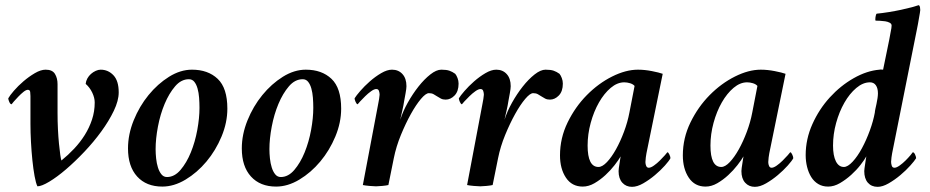

<svg xmlns="http://www.w3.org/2000/svg" viewBox="-20 -717 3602 744"><path d="M218 -95Q244 -116 267.5 -141Q291 -166 308.5 -194Q326 -222 336.5 -253.5Q347 -285 347 -320Q347 -338 337.5 -358Q328 -378 312 -392Q313 -403 318.5 -413Q324 -423 332.5 -430.5Q341 -438 351 -442.5Q361 -447 370 -447Q399 -447 419.5 -425.5Q440 -404 440 -359Q440 -327 421 -287.5Q402 -248 372.5 -207.5Q343 -167 307 -129Q271 -91 236 -61Q201 -31 171 -13Q141 5 125 5Q119 -7 114 -34.5Q109 -62 105.5 -96Q102 -130 100 -167Q98 -204 98 -237V-345Q98 -352 97 -360.5Q96 -369 88 -369Q81 -369 71 -361Q61 -353 51 -342.5Q41 -332 33.5 -323.5Q26 -315 25 -313Q20 -313 16 -322Q12 -331 12 -336Q18 -347 34 -365.5Q50 -384 71 -402Q92 -420 115 -433.5Q138 -447 157 -447Q183 -447 193 -430.5Q203 -414 203 -391V-279Q203 -247 204.5 -216.5Q206 -186 208.5 -160.5Q211 -135 213.5 -117.5Q216 -100 218 -95Z M712 -410Q682 -410 658.5 -382.5Q635 -355 618 -314.5Q601 -274 592 -226.5Q583 -179 583 -139Q583 -122 585 -103Q587 -84 592 -68Q597 -52 605.5 -41.5Q614 -31 627 -31Q656 -31 679.5 -58.5Q703 -86 719.5 -126.5Q736 -167 744.5 -213.5Q753 -260 753 -299Q753 -319 751.5 -338.5Q750 -358 745.5 -374Q741 -390 733 -400Q725 -410 712 -410ZM724 -447Q786 -447 823.5 -411.5Q861 -376 861 -296Q861 -242 838.5 -188Q816 -134 780 -91Q744 -48 699 -21Q654 6 609 6Q547 6 511.5 -33Q476 -72 476 -142Q476 -196 498 -250.5Q520 -305 555.5 -348.5Q591 -392 635 -419.5Q679 -447 724 -447Z M1153 -410Q1123 -410 1099.5 -382.5Q1076 -355 1059 -314.5Q1042 -274 1033 -226.5Q1024 -179 1024 -139Q1024 -122 1026 -103Q1028 -84 1033 -68Q1038 -52 1046.5 -41.5Q1055 -31 1068 -31Q1097 -31 1120.5 -58.5Q1144 -86 1160.5 -126.5Q1177 -167 1185.5 -213.5Q1194 -260 1194 -299Q1194 -319 1192.5 -338.5Q1191 -358 1186.5 -374Q1182 -390 1174 -400Q1166 -410 1153 -410ZM1165 -447Q1227 -447 1264.5 -411.5Q1302 -376 1302 -296Q1302 -242 1279.5 -188Q1257 -134 1221 -91Q1185 -48 1140 -21Q1095 6 1050 6Q988 6 952.5 -33Q917 -72 917 -142Q917 -196 939 -250.5Q961 -305 996.5 -348.5Q1032 -392 1076 -419.5Q1120 -447 1165 -447Z M1499 -447Q1524 -447 1539.5 -430Q1555 -413 1555 -383Q1555 -374 1551.5 -355Q1548 -336 1546 -325Q1545 -318 1543 -307.5Q1541 -297 1538.5 -286.5Q1536 -276 1534 -267Q1532 -258 1531 -253Q1541 -285 1560 -319Q1579 -353 1601.5 -381.5Q1624 -410 1647.5 -428.5Q1671 -447 1690 -447Q1710 -447 1721.5 -443Q1733 -439 1744 -431Q1749 -425 1753 -414.5Q1757 -404 1757 -393Q1757 -363 1741.5 -347Q1726 -331 1707 -331Q1696 -331 1688.5 -335Q1681 -339 1674 -343.5Q1667 -348 1660 -352Q1653 -356 1642 -356Q1630 -356 1611 -333.5Q1592 -311 1572 -275Q1552 -239 1533.5 -194Q1515 -149 1506 -104L1485 0Q1477 2 1461 3.5Q1445 5 1437 5Q1429 5 1412 3.5Q1395 2 1386 0L1446 -317Q1447 -321 1449 -333.5Q1451 -346 1451 -350Q1451 -357 1448.5 -364.5Q1446 -372 1438 -372Q1430 -372 1418 -363.5Q1406 -355 1395 -344Q1384 -333 1375.5 -324Q1367 -315 1366 -313Q1362 -313 1358 -322Q1354 -331 1354 -336Q1360 -346 1376 -364.5Q1392 -383 1413 -401.5Q1434 -420 1457 -433.5Q1480 -447 1499 -447Z M1903 -447Q1928 -447 1943.5 -430Q1959 -413 1959 -383Q1959 -374 1955.5 -355Q1952 -336 1950 -325Q1949 -318 1947 -307.5Q1945 -297 1942.5 -286.5Q1940 -276 1938 -267Q1936 -258 1935 -253Q1945 -285 1964 -319Q1983 -353 2005.5 -381.5Q2028 -410 2051.5 -428.5Q2075 -447 2094 -447Q2114 -447 2125.5 -443Q2137 -439 2148 -431Q2153 -425 2157 -414.5Q2161 -404 2161 -393Q2161 -363 2145.5 -347Q2130 -331 2111 -331Q2100 -331 2092.5 -335Q2085 -339 2078 -343.5Q2071 -348 2064 -352Q2057 -356 2046 -356Q2034 -356 2015 -333.5Q1996 -311 1976 -275Q1956 -239 1937.5 -194Q1919 -149 1910 -104L1889 0Q1881 2 1865 3.5Q1849 5 1841 5Q1833 5 1816 3.5Q1799 2 1790 0L1850 -317Q1851 -321 1853 -333.5Q1855 -346 1855 -350Q1855 -357 1852.5 -364.5Q1850 -372 1842 -372Q1834 -372 1822 -363.5Q1810 -355 1799 -344Q1788 -333 1779.5 -324Q1771 -315 1770 -313Q1766 -313 1762 -322Q1758 -331 1758 -336Q1764 -346 1780 -364.5Q1796 -383 1817 -401.5Q1838 -420 1861 -433.5Q1884 -447 1903 -447Z M2399 -398Q2372 -398 2346.5 -376.5Q2321 -355 2301 -320Q2281 -285 2269 -241Q2257 -197 2257 -153Q2257 -70 2299 -70Q2314 -70 2332 -89Q2350 -108 2367 -138.5Q2384 -169 2398 -206.5Q2412 -244 2419 -281L2439 -384Q2433 -391 2421.5 -394.5Q2410 -398 2399 -398ZM2452 -447Q2478 -447 2506 -441.5Q2534 -436 2548 -431L2485 -123Q2484 -119 2482.5 -107Q2481 -95 2481 -89Q2481 -81 2484 -74Q2487 -67 2494 -67Q2502 -67 2514 -75.5Q2526 -84 2537 -95Q2548 -106 2556.5 -115.5Q2565 -125 2566 -127Q2570 -127 2574 -118Q2578 -109 2578 -104Q2573 -94 2556.5 -75.5Q2540 -57 2518 -38.5Q2496 -20 2472.5 -6.5Q2449 7 2429 7Q2406 7 2391.5 -9Q2377 -25 2377 -54Q2377 -58 2378 -66Q2379 -74 2380.5 -82.5Q2382 -91 2383 -99Q2384 -107 2385 -111Q2377 -97 2361.5 -77Q2346 -57 2326 -38.5Q2306 -20 2283.5 -7Q2261 6 2238 6Q2196 6 2173 -28.5Q2150 -63 2150 -115Q2150 -182 2179.5 -242.5Q2209 -303 2254 -348.5Q2299 -394 2352 -420.5Q2405 -447 2452 -447Z M2875 -398Q2848 -398 2822.5 -376.5Q2797 -355 2777 -320Q2757 -285 2745 -241Q2733 -197 2733 -153Q2733 -70 2775 -70Q2790 -70 2808 -89Q2826 -108 2843 -138.5Q2860 -169 2874 -206.5Q2888 -244 2895 -281L2915 -384Q2909 -391 2897.5 -394.5Q2886 -398 2875 -398ZM2928 -447Q2954 -447 2982 -441.5Q3010 -436 3024 -431L2961 -123Q2960 -119 2958.5 -107Q2957 -95 2957 -89Q2957 -81 2960 -74Q2963 -67 2970 -67Q2978 -67 2990 -75.5Q3002 -84 3013 -95Q3024 -106 3032.5 -115.5Q3041 -125 3042 -127Q3046 -127 3050 -118Q3054 -109 3054 -104Q3049 -94 3032.5 -75.5Q3016 -57 2994 -38.5Q2972 -20 2948.5 -6.5Q2925 7 2905 7Q2882 7 2867.5 -9Q2853 -25 2853 -54Q2853 -58 2854 -66Q2855 -74 2856.5 -82.5Q2858 -91 2859 -99Q2860 -107 2861 -111Q2853 -97 2837.5 -77Q2822 -57 2802 -38.5Q2782 -20 2759.5 -7Q2737 6 2714 6Q2672 6 2649 -28.5Q2626 -63 2626 -115Q2626 -182 2655.5 -242.5Q2685 -303 2730 -348.5Q2775 -394 2828 -420.5Q2881 -447 2928 -447Z M3250 -70Q3265 -70 3284 -90.5Q3303 -111 3320 -142.5Q3337 -174 3350.5 -211Q3364 -248 3370 -281Q3370 -285 3372 -294.5Q3374 -304 3376.5 -315Q3379 -326 3380.5 -337Q3382 -348 3382 -355Q3382 -375 3374 -386.5Q3366 -398 3351 -398Q3324 -398 3298 -376Q3272 -354 3252 -319Q3232 -284 3220 -240.5Q3208 -197 3208 -153Q3208 -114 3219 -92Q3230 -70 3250 -70ZM3189 6Q3167 6 3150.5 -4Q3134 -14 3123.5 -31Q3113 -48 3107.5 -70Q3102 -92 3102 -116Q3102 -178 3128 -236Q3154 -294 3195.5 -339.5Q3237 -385 3288 -414Q3339 -443 3388 -447Q3391 -448 3395 -447.5Q3399 -447 3402 -447Q3405 -461 3409 -481Q3413 -501 3417 -520Q3421 -541 3426 -564Q3428 -578 3431.5 -594Q3435 -610 3435 -618Q3435 -625 3427.5 -629Q3420 -633 3410 -634.5Q3400 -636 3389.5 -636.5Q3379 -637 3373 -637Q3371 -640 3372.5 -650.5Q3374 -661 3377 -664Q3398 -666 3423 -670Q3448 -674 3471.5 -679Q3495 -684 3513.5 -689Q3532 -694 3540 -697Q3544 -695 3545 -689Q3546 -683 3546 -678Q3546 -675 3544.5 -666.5Q3543 -658 3541 -646.5Q3539 -635 3537 -623.5Q3535 -612 3533 -603L3437 -123Q3436 -120 3434.5 -107Q3433 -94 3433 -90Q3433 -83 3435.5 -75Q3438 -67 3446 -67Q3454 -67 3466 -75.5Q3478 -84 3489 -95Q3500 -106 3508 -115.5Q3516 -125 3517 -127Q3522 -127 3526 -118Q3530 -109 3530 -104Q3524 -94 3507.5 -75.5Q3491 -57 3469 -38.5Q3447 -20 3423.5 -6.5Q3400 7 3381 7Q3357 7 3343 -9Q3329 -25 3329 -54Q3329 -57 3330 -65Q3331 -73 3332.5 -82Q3334 -91 3335 -99Q3336 -107 3337 -111Q3330 -98 3314.5 -78Q3299 -58 3278.5 -39.5Q3258 -21 3235 -7.5Q3212 6 3189 6Z"/></svg>

Font: Vermiglione SemiBold
Style: Italic
Weight: 600
Italic angle: -11°
Version: Version 1.000